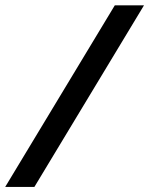

<svg xmlns="http://www.w3.org/2000/svg" viewBox="-75 -708 575 740"><path d="M-55 12.5 367.5 -687.5H480L57.5 12.5Z"/></svg>

Font: Funnel Sans Medium
Style: Italic
Weight: 500
Italic angle: -14.036°
Version: Version 1.000; Beta; Release 5; Build 24; ttfautohint (v1.8.